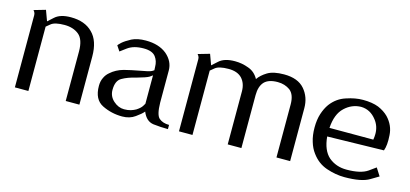

<svg xmlns="http://www.w3.org/2000/svg" viewBox="-47 -736 2204 1033"><g transform="rotate(15 1054.5 -219.0)"><path d="M55.7 -401.4Q55.7 -300.8 55.7 0Q75.2 0 130.9 0Q130.9 -89.8 130.9 -358.4Q130.9 -358.4 152.3 -376Q172.9 -393.6 227.5 -393.6Q276.4 -393.6 307.6 -368.2Q338.9 -342.8 338.9 -275.4Q338.9 -183.6 338.9 0Q343.8 0 358.4 0Q372.1 0 415 0Q415 -67.4 415 -267.6Q415 -355.5 371.1 -398.4Q328.1 -442.4 250 -442.4Q190.4 -442.4 161.1 -415Q130.9 -387.7 130.9 -387.7Q124 -407.2 109.4 -446.3Q92.8 -441.4 44.9 -427.7Q52.7 -418.9 54.7 -410.2Q55.7 -401.4 55.7 -401.4Z M832 -123Q832 -168 832 -301.8Q832 -352.5 789.1 -389.6Q745.1 -425.8 671.9 -425.8Q625 -425.8 593.8 -410.2Q562.5 -393.6 545.9 -378.9Q537.1 -371.1 533.2 -366.2Q529.3 -361.3 529.3 -361.3Q535.2 -351.6 548.8 -332Q548.8 -332 583 -357.4Q616.2 -381.8 671.9 -381.8Q719.7 -381.8 738.3 -357.4Q755.9 -334 755.9 -301.8Q755.9 -295.9 756.8 -283.2Q756.8 -283.2 746.1 -276.4Q735.4 -269.5 672.9 -258.8Q639.6 -252.9 596.7 -242.2Q554.7 -230.5 525.4 -204.1Q508.8 -190.4 500 -170.9Q490.2 -151.4 490.2 -125Q490.2 -48.8 542 -23.4Q593.8 2 653.3 2Q695.3 2 724.6 -19.5Q753.9 -40 766.6 -55.7Q786.1 -6.8 827.1 -1Q868.2 3.9 909.2 3.9Q909.2 -3.9 909.2 -19.5Q874 -19.5 853.5 -37.1Q833 -53.7 832 -123ZM756.8 -96.7Q756.8 -96.7 748 -82Q739.3 -68.4 717.8 -54.7Q706.1 -47.9 690.4 -43Q673.8 -38.1 653.3 -38.1Q621.1 -38.1 593.8 -62.5Q566.4 -86.9 566.4 -123Q566.4 -174.8 596.7 -191.4Q627 -209 672.9 -219.7Q726.6 -234.4 742.2 -244.1Q756.8 -254.9 756.8 -254.9Q756.8 -202.1 756.8 -96.7Z M1437.5 -442.4Q1377.9 -442.4 1345.7 -422.9Q1313.5 -403.3 1296.9 -378.9Q1276.4 -416 1239.3 -428.7Q1203.1 -442.4 1164.1 -442.4Q1104.5 -442.4 1075.2 -415Q1044.9 -387.7 1044.9 -387.7Q1038.1 -407.2 1023.4 -446.3Q1006.8 -441.4 959 -427.7Q966.8 -418.9 968.8 -410.2Q969.7 -401.4 969.7 -401.4Q969.7 -267.6 969.7 0Q989.3 0 1044.9 0Q1044.9 -89.8 1044.9 -358.4Q1044.9 -358.4 1066.4 -376Q1086.9 -393.6 1141.6 -393.6Q1190.4 -393.6 1215.8 -367.2Q1241.2 -339.8 1241.2 -294.9Q1241.2 -196.3 1241.2 0Q1259.8 0 1317.4 0Q1317.4 -74.2 1317.4 -294.9Q1317.4 -343.8 1340.8 -369.1Q1364.3 -393.6 1415 -393.6Q1455.1 -393.6 1484.4 -372.1Q1512.7 -349.6 1512.7 -294.9Q1512.7 -196.3 1512.7 0Q1517.6 0 1532.2 0Q1545.9 0 1588.9 0Q1588.9 -74.2 1588.9 -294.9Q1588.9 -356.4 1551.8 -399.4Q1514.6 -442.4 1437.5 -442.4Z M1892.6 -34.2Q1835 -34.2 1793.9 -68.4Q1753.9 -103.5 1747.1 -179.7Q1851.6 -182.6 2061.5 -186.5Q2073.2 -216.8 2069.3 -272.5Q2066.4 -327.1 2026.4 -369.1Q2003.9 -391.6 1969.7 -406.2Q1934.6 -419.9 1882.8 -419.9Q1839.8 -419.9 1791 -403.3Q1741.2 -387.7 1708 -343.8Q1690.4 -319.3 1679.7 -286.1Q1668.9 -252.9 1668.9 -209Q1668.9 -165 1679.7 -130.9Q1689.5 -97.7 1708 -73.2Q1741.2 -27.3 1792 -9.8Q1843.8 7.8 1892.6 7.8Q1988.3 7.8 2031.2 -18.6Q2075.2 -44.9 2075.2 -44.9Q2065.4 -59.6 2047.9 -87.9Q2047.9 -87.9 2009.8 -60.5Q1971.7 -34.2 1892.6 -34.2ZM1882.8 -380.9Q1934.6 -379.9 1968.8 -335Q1994.1 -302.7 1994.1 -259.8Q1994.1 -244.1 1991.2 -227.5Q1970.7 -227.5 1929.7 -227.5Q1883.8 -227.5 1747.1 -227.5Q1752 -305.7 1792 -342.8Q1831.1 -379.9 1882.8 -380.9Z"/></g></svg>

Font: BSRU BANSOMDEJ
Style: Regular
Weight: 400
Designer: Wisit Potiwat
Version: Version 1.000;PS 002.000;hotconv 1.0.70;makeotf.lib2.5.58329